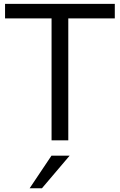

<svg xmlns="http://www.w3.org/2000/svg" viewBox="-20 -739 631 1011"><path d="M584.5 -718.8V-642.1H339.6V0H251.5V-642.1H6.6V-718.8ZM251 80.8H346.6L200.9 252.3H136.1Z"/></svg>

Font: Min Sans VF VF
Style: Regular
Weight: 400
Designer: Jinseong-Kim, NotoSansCJK, Nunito
Foundry: Jinseong-Kim
Version: Version 1.420;Glyphs 3.1.2 (3151)